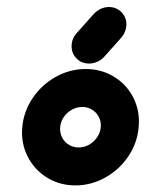

<svg xmlns="http://www.w3.org/2000/svg" viewBox="-20 -539 447 562"><path d="M275.2 -171.9Q275.2 -186.7 268 -199.1Q260.7 -211.5 248.3 -218.7Q235.9 -225.9 220.7 -225.9Q204.1 -225.9 189.1 -217.2Q174.1 -208.5 165 -193.7Q155.9 -178.9 155.9 -161.9Q155.9 -146.7 163 -134.3Q170 -121.9 182.6 -114.6Q195.2 -107.4 210.4 -107.4Q227.4 -107.4 242.2 -116.3Q257 -125.2 266.1 -140Q275.2 -154.8 275.2 -171.9ZM44.4 -151.9Q44.4 -156.3 45.2 -166.7Q49.3 -213 75.7 -252Q102.2 -291.1 143.3 -314.1Q184.4 -337 230.7 -337Q274.4 -337 310.2 -316.5Q345.9 -295.9 366.3 -260.6Q386.7 -225.2 386.7 -182.2Q386.7 -177 385.9 -166.7Q381.9 -120.4 355.6 -81.3Q329.3 -42.2 288.1 -19.3Q247 3.7 200.7 3.7Q157 3.7 121.3 -17Q85.6 -37.8 65 -73.3Q44.4 -108.9 44.4 -151.9ZM298.9 -518.5Q313 -518.5 324.6 -511.9Q336.3 -505.2 343.1 -493.5Q350 -481.9 350 -468.1Q350 -457 345.7 -446.5Q341.5 -435.9 334.1 -427.8L285.9 -373.7Q277.4 -364.1 265.6 -358.5Q253.7 -353 240.7 -353Q218.9 -353 204.3 -367.6Q189.6 -382.2 189.6 -403.7Q189.6 -426.3 205.6 -443.3L254.1 -497.8Q263 -507.4 274.6 -513Q286.3 -518.5 298.9 -518.5Z"/></svg>

Font: 26F Galaxy Sans Black
Style: Italic
Weight: 900
Italic angle: -5°
Designer: C₂₉H₂₅N₃O₅
Version: Version 1.200